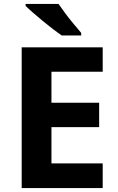

<svg xmlns="http://www.w3.org/2000/svg" viewBox="-20 -954 600 974"><path d="M501 0H90V-714H501V-590H241V-433H483V-309H241V-125H501ZM277 -934Q292 -912 312.5 -884.5Q333 -857 354.5 -831.5Q376 -806 392 -787V-774H293Q274 -787 248.5 -806.5Q223 -826 196.5 -848Q170 -870 147 -890Q124 -910 110 -924V-934Z"/></svg>

Font: RS Noto Sans
Style: Bold
Weight: 700
Designer: Monotype Design Team
Foundry: Monotype Imaging Inc.
Version: Version 3.10